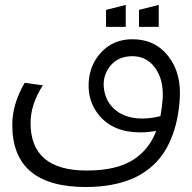

<svg xmlns="http://www.w3.org/2000/svg" viewBox="-20 -562 780 779"><path d="M80.1 -226.1 153.8 -215.8Q104 -138.2 104 -63Q104 129.9 332 129.9Q449.7 129.9 517.1 88.4Q584.5 46.9 613.8 -30.8Q579.1 -24.9 548.8 -24.9Q438 -24.9 380.9 -95.7Q335.9 -150.9 339.8 -226.6Q343.8 -299.3 390.1 -349.1Q439.5 -402.8 517.1 -402.8Q609.4 -402.8 663.3 -333.5Q717.3 -264.2 709 -155.8Q705.6 -110.8 697 -72Q688.5 -33.2 673.3 2.9Q658.2 39.1 637 68.4Q615.7 97.7 585.7 121.8Q555.7 146 518.3 162.4Q481 178.7 432.9 187.7Q384.8 196.8 328.1 196.8Q29.8 196.8 29.8 -55.2Q29.8 -139.6 80.1 -226.1ZM517.1 -334Q454.1 -334 421.4 -286.6Q393.1 -245.1 403.3 -192.4Q414.1 -136.2 462.4 -105.5Q501.5 -81.1 557.1 -81.1Q592.3 -81.1 630.9 -90.8Q637.7 -127.9 640.1 -162.1Q644.5 -237.8 609.9 -285.9Q575.2 -334 517.1 -334ZM410.2 -453.1V-522L490.2 -542V-453.1ZM543.9 -453.1V-522L624 -542V-453.1Z"/></svg>

Font: LT Superior
Style: Regular
Weight: 400
Designer: Daniel Lyons
Foundry: LyonsType
Version: Version 1.000